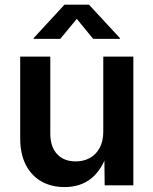

<svg xmlns="http://www.w3.org/2000/svg" viewBox="-20 -779 645 807"><path d="M251.5 7.3Q195.8 7.3 153.8 -16.6Q111.8 -40.5 88.4 -86.4Q64.9 -132.3 64.9 -197.8V-541H191.4V-217.3Q191.4 -162.1 220 -131.3Q248.5 -100.6 298.3 -100.6Q331.5 -100.6 357.7 -115Q383.8 -129.4 398.9 -157.5Q414.1 -185.5 414.1 -225.6V-541H540.5V0H419.9L418.5 -134.3H430.7Q407.2 -63.5 362.3 -28.1Q317.4 7.3 251.5 7.3ZM233.4 -615.7H121.6V-619.1L251 -759.3H354L483.9 -619.1V-615.7H371.6L302.7 -699.7Z"/></svg>

Font: Inter 17pt SemiBold
Style: Regular
Weight: 600
Version: Version 4.001;git-66647c0bb